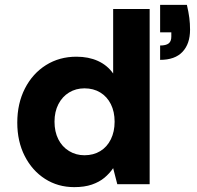

<svg xmlns="http://www.w3.org/2000/svg" viewBox="-20 -757 811 789"><path d="M285 12Q218 12 165 -22Q112 -56 81.5 -116Q51 -176 51 -253Q51 -332 82.5 -393.5Q114 -455 169 -489.5Q224 -524 294 -524Q344 -524 382.5 -506.5Q421 -489 445 -455V-720H595V0H462L445 -66Q430 -44 409 -26.5Q388 -9 357.5 1.5Q327 12 285 12ZM327 -119Q364 -119 392 -136Q420 -153 435.5 -184.5Q451 -216 451 -257Q451 -298 435.5 -329Q420 -360 392 -377Q364 -394 327 -394Q292 -394 264 -377Q236 -360 220 -329Q204 -298 204 -257Q204 -216 219.5 -185Q235 -154 263.5 -136.5Q292 -119 327 -119ZM638 -511V-570Q662 -570 673 -578.5Q684 -587 684 -606V-624H638V-737H748Q755 -707 758 -683.5Q761 -660 761 -635Q761 -577 730 -544Q699 -511 638 -511Z"/></svg>

Font: DM Sans 12pt Black
Style: Regular
Weight: 900
Version: Version 4.004;gftools[0.9.30]